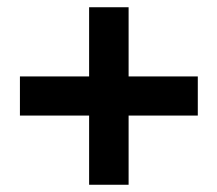

<svg xmlns="http://www.w3.org/2000/svg" viewBox="-20 -512 600 530"><path d="M226 -193H35V-301H226V-492H335V-301H526V-193H335V-2H226Z"/></svg>

Font: Hanken Grotesk ExtraBold
Style: Regular
Weight: 800
Designer: Alfredo Marco Pradil
Foundry: Hanken Design Co.
Version: Version 3.014